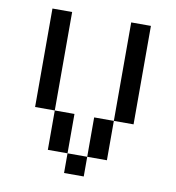

<svg xmlns="http://www.w3.org/2000/svg" viewBox="-81 -800 799 873"><g transform="rotate(10 318.0 -363.5)"><path d="M272.7 -90.9V-272.7H181.8V-90.9ZM272.7 -90.9V0H363.6V-90.9ZM90.9 -727.3V-272.7H181.8V-727.3ZM454.5 -727.3V-272.7H545.5V-727.3ZM363.6 -272.7V-90.9H454.5V-272.7Z"/></g></svg>

Font: Departure Mono
Style: Regular
Weight: 400
Monospace: yes
Designer: Helena Zhang
Version: Version 1.500;Glyphs 3.3.1 (3343)